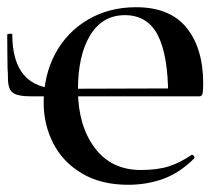

<svg xmlns="http://www.w3.org/2000/svg" viewBox="-20 -500 616 532"><path d="M101 -215Q101 -291 133 -351Q165 -411 223.5 -445.5Q282 -480 357 -480Q451 -480 497 -423Q543 -366 543 -269Q543 -247 541 -240Q539 -233 532 -233H446Q446 -346 417.5 -402Q389 -458 326 -458Q264 -458 230 -402.5Q196 -347 196 -251Q196 -153 242 -91Q288 -29 370 -29Q416 -29 447.5 -39Q479 -49 511 -71H512Q515 -71 517.5 -67.5Q520 -64 518 -61Q478 -21 432.5 -4.5Q387 12 335 12Q260 12 207 -19.5Q154 -51 127.5 -103Q101 -155 101 -215ZM2 -284Q2 -299 1 -308Q1 -319 0.5 -340.5Q0 -362 0 -404Q0 -406 7 -406.5Q14 -407 14 -405Q14 -254 145 -254L455 -255V-233H67Q29 -233 15.5 -243Q2 -253 2 -284Z"/></svg>

Font: Cormorant Unicase SemiBold
Style: Regular
Weight: 600
Designer: Christian Thalmann (Catharsis Fonts)
Foundry: Catharsis Fonts
Version: Version 4.000